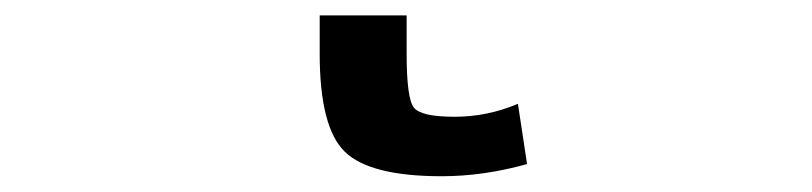

<svg xmlns="http://www.w3.org/2000/svg" viewBox="-20 33 1040 246"><path d="M501 101.6Q501 159.2 510.3 170.9Q519.5 182.6 562.5 182.6Q604.5 182.6 643.6 166L655.3 243.2Q599.6 258.8 545.9 258.8Q454.1 258.8 421.9 227.5Q389.6 196.3 389.6 101.6V52.7H501Z"/></svg>

Font: GenEi Gothic M SemiBold
Style: Regular
Weight: 500
Designer: o_tamon (Modified); [Source Han Sans]
Ryoko NISHIZUKA  (kana & ideographs); Paul D. Hunt (Latin, Greek & Cyrillic); Wenl
Version: Version 1.1a;Original Version 1.004